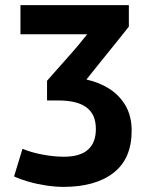

<svg xmlns="http://www.w3.org/2000/svg" viewBox="-20 -546 600 751"><path d="M228 185Q197 185 160.5 179.5Q124 174 91 164.5Q58 155 35 144L68 36Q101 50 145.5 58.5Q190 67 230 67Q293 67 324 39.5Q355 12 355 -41Q355 -71 345.5 -92Q336 -113 317.5 -126.5Q299 -140 271.5 -146.5Q244 -153 208 -153H164V-230Q180 -248 201 -272Q222 -296 244.5 -321Q267 -346 287 -370Q307 -394 321 -412H60V-526H484V-442Q468 -421 439.5 -386Q411 -351 379 -311Q347 -271 318 -235Q368 -224 408 -198.5Q448 -173 471.5 -132Q495 -91 495 -35Q495 75 424 130Q353 185 228 185Z"/></svg>

Font: Ubuntu Sans Mono
Style: Regular
Weight: 400
Monospace: yes
Designer: Dalton Maag Ltd
Foundry: Dalton Maag Ltd
Version: Version 1.006